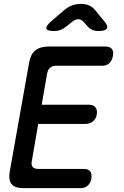

<svg xmlns="http://www.w3.org/2000/svg" viewBox="-20 -970 640 990"><path d="M195 -430H438Q461 -430 472 -416.5Q483 -403 479 -380Q476 -358 459.5 -344.5Q443 -331 420 -331H177L144 -139Q140 -119 148.5 -109Q157 -99 177 -99H413Q436 -99 445.5 -85.5Q455 -72 451 -49Q447 -27 433 -13.5Q419 0 396 0H100Q57 0 40 -20.5Q23 -41 30 -84L130 -646Q137 -689 161.5 -709.5Q186 -730 229 -730H525Q548 -730 557.5 -716.5Q567 -703 562 -681Q558 -658 544 -644.5Q530 -631 507 -631H270Q250 -631 238.5 -621Q227 -611 223 -591ZM259 -810Q222 -810 219 -823Q216 -836 246 -862L309 -916Q330 -934 351.5 -942Q373 -950 397 -950Q421 -950 439.5 -942Q458 -934 472 -916L517 -861Q539 -836 531 -823Q523 -810 488 -810Q469 -810 455 -816.5Q441 -823 431 -835L411 -857Q399 -871 383.5 -871Q368 -871 350 -856L325 -836Q310 -823 293.5 -816.5Q277 -810 259 -810Z"/></svg>

Font: Maple Mono NL Medium
Style: Italic
Weight: 500
Italic angle: -10°
Monospace: yes
Designer: subframe7536
Version: Version 7.000